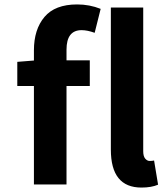

<svg xmlns="http://www.w3.org/2000/svg" viewBox="-20 -832 733 866"><path d="M133 -559V-605Q133 -699 180.5 -755.5Q228 -812 328 -812Q384 -812 434 -792L407 -684Q374 -696 348 -696Q280 -696 280 -608V-560H385V-444H280V0H133V-444H58V-553ZM675 -108 693 1Q663 14 618 14Q480 14 480 -157V-798H626V-150Q626 -127 635 -116.5Q644 -106 655 -106Q666 -106 675 -108Z"/></svg>

Font: NotoSansHansBold
Style: Bold
Weight: 700
Designer: Ryoko NISHIZUKA  (kana & ideographs); Paul D. Hunt (Latin, Greek & Cyrillic); Wenlong ZHANG  (bopomofo); Sandoll Communi
Foundry: Adobe Systems Incorporated
Version: Version 1.00;December 8, 2021;FontCreator 13.0.0.2675 64-bit